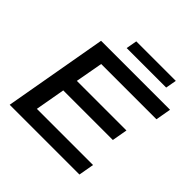

<svg xmlns="http://www.w3.org/2000/svg" viewBox="-211 -1019 1199 1199"><g transform="rotate(45 388.0 -419.5)"><path d="M46 0 167 -686H776L758 -584H270L237 -402H675L657 -300H219L184 -102H680L662 0ZM312 -767 325 -839H674L661 -767Z"/></g></svg>

Font: Archivo SemiExpanded Medium
Style: Italic
Weight: 500
Width: 6
Italic angle: -10°
Designer: Hector Gatti
Foundry: Omnibus-Type
Version: Version 2.001